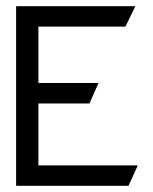

<svg xmlns="http://www.w3.org/2000/svg" viewBox="-20 -600 494 620"><path d="M32 0H395L425 -66H104V-266H269L298 -332H104V-514H385L417 -580H32Z"/></svg>

Font: Charger Pro
Style: Nar
Weight: 400
Designer: Jasper
Foundry: Cannot Into Space Fonts
Version: Version 1.09